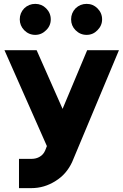

<svg xmlns="http://www.w3.org/2000/svg" viewBox="-20 -759 637 991"><path d="M162 -739Q129 -739 105 -716Q82 -692 82 -659Q82 -627 105 -603Q129 -579 162 -579Q194 -579 218 -603Q242 -626 242 -659Q242 -692 218 -716Q195 -739 162 -739ZM427 -739Q394 -739 370 -716Q347 -692 347 -659Q347 -626 370 -603Q394 -579 427 -579Q460 -579 483 -603Q507 -627 507 -659Q507 -692 483 -716Q460 -739 427 -739ZM3 -500 222 -5 213 18Q204 39 185 50Q167 61 142 61H78V212H142Q209 212 267 175Q296 157 317 132.5Q338 108 352 78L594 -500H430L303 -197L169 -500Z"/></svg>

Font: Unageo
Style: ExtraBold
Weight: 800
Designer: Richard Sepsi
Foundry: Richard Sepsi
Version: Version 2.000